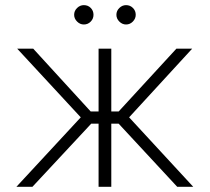

<svg xmlns="http://www.w3.org/2000/svg" viewBox="-20 -717 805 737"><path d="M290 -266.6 45.9 -530.3H107.4L328.1 -289.1H358.4V-530.3H407.2V-289.1H435.5L657.2 -530.3H717.8L475.6 -266.6L721.7 0H660.2L435.5 -242.2H407.2V0H358.4V-242.2H330.1L104.5 0H43ZM264.6 -660.2Q264.6 -675.3 275.9 -686.3Q287.1 -697.3 301.8 -697.3Q317.9 -697.3 328.4 -686.5Q338.9 -675.8 338.9 -660.2Q338.9 -645 328.1 -634Q317.4 -623 301.8 -623Q287.1 -623 275.9 -634.3Q264.6 -645.5 264.6 -660.2ZM426.8 -660.2Q426.8 -675.3 438 -686.3Q449.2 -697.3 463.9 -697.3Q479.5 -697.3 490.2 -686.5Q501 -675.8 501 -660.2Q501 -645.5 490 -634.3Q479 -623 463.9 -623Q449.2 -623 438 -634.3Q426.8 -645.5 426.8 -660.2Z"/></svg>

Font: Pretendard GOV ExtraLight
Style: Regular
Weight: 200
Designer: Base glyphs from Inter by Rasmus Andersson; Hangeul glyphs from Noto Sans CJK(Source Han Sans) by Jang Soo-young and Kan
Foundry: Kil Hyung-jin
Version: Version 1.309